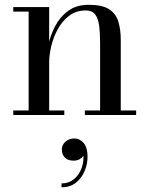

<svg xmlns="http://www.w3.org/2000/svg" viewBox="-20 -490 636 818"><path d="M189.5 -460V-19.5H254V0H36.5V-19.5H102V-440.5H36.5V-460ZM494.5 -319.5V-19.5H560V0H341.5V-19.5H406.5V-304.5Q406.5 -346.5 402.8 -378.2Q399 -410 386 -427.8Q373 -445.5 345.5 -445.5Q305 -445.5 275.5 -423.5Q246 -401.5 227 -367.2Q208 -333 198.8 -295Q189.5 -257 189.5 -224.5L177 -222Q177 -255 185.8 -297.2Q194.5 -339.5 215 -378.8Q235.5 -418 270.5 -443.8Q305.5 -469.5 358.5 -469.5Q416.5 -469.5 445.5 -450.2Q474.5 -431 484.5 -397Q494.5 -363 494.5 -319.5ZM242 308V291.5Q273 291.5 295.5 273Q318 254.5 328.5 224Q339 193.5 334 158.5H339.5Q340.5 165.5 335 174Q329.5 182.5 318.8 188.5Q308 194.5 294 194.5Q268 194.5 255.8 180.8Q243.5 167 243.5 147.5Q243.5 134 250.5 123.2Q257.5 112.5 269.8 106.2Q282 100 297 100Q320.5 100 336.8 119.8Q353 139.5 353 177.5Q353 209.5 340.2 239.5Q327.5 269.5 302.8 288.8Q278 308 242 308Z"/></svg>

Font: Bodoni Moda
Style: Regular
Weight: 400
Designer: Owen Earl
Foundry: indestructible type
Version: Version 2.005